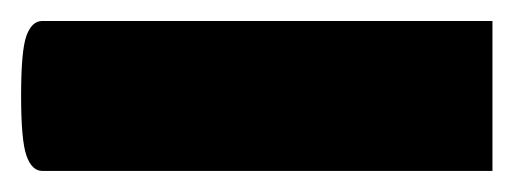

<svg xmlns="http://www.w3.org/2000/svg" viewBox="-40 -162 487 182"><path d="M0 -142.1H426.8V0H0Q-9.8 0 -14.9 -14.4Q-20 -28.8 -20 -71.3Q-20 -114.3 -14.9 -128.2Q-9.8 -142.1 0 -142.1Z"/></svg>

Font: Estedad-FD Bold
Style: Regular
Weight: 700
Designer: Amin Abedi
Version: Version 7.3